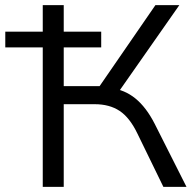

<svg xmlns="http://www.w3.org/2000/svg" viewBox="-33 -725 757 745"><path d="M132.9 0V-541.2H-12.5V-602.2H132.9V-705H214.3V-602.2H359.7V-541.2H214.3V-390.7H366.6L338.9 -369.6L570 -705H662.8L418.7 -356.2L395.9 -383.5Q450.2 -377.2 492.2 -343.1Q534.3 -309 567.2 -244.6L690.6 0H600.9L500.2 -206.7Q470.4 -268.7 431.1 -294.7Q391.9 -320.7 334.1 -320.7H214.3V0Z"/></svg>

Font: Mulish ExtraLight
Style: Regular
Weight: 200
Designer: Vernon Adams
Foundry: Vernon Adams
Version: Version 3.603